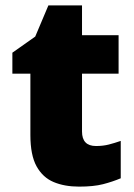

<svg xmlns="http://www.w3.org/2000/svg" viewBox="-20 -684 500 714"><path d="M337 -141Q363 -141 384.5 -146.5Q406 -152 429 -160V-21Q398 -8 363 1Q328 10 274 10Q220 10 179.5 -7Q139 -24 116 -65.5Q93 -107 93 -182V-410H26V-488L111 -548L160 -664H285V-553H421V-410H285V-195Q285 -141 337 -141Z"/></svg>

Font: Noto Sans Black
Style: Regular
Weight: 900
Designer: Monotype Design Team
Foundry: Monotype Imaging Inc.
Version: Version 2.007